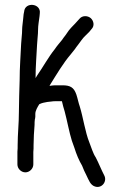

<svg xmlns="http://www.w3.org/2000/svg" viewBox="-20 -677 492 772"><path d="M56 -227C56 -180 51 -139 51 -94C51 -84 51 -75 50 -67V-16C50 1 65 16 82 16C99 16 114 1 114 -16V-66C115 -74 115 -83 115 -94C115 -120 117 -149 119 -175C119 -182 119 -189 120 -196C121 -200 122 -204 122 -208V-219C122 -232 131 -247 138 -258C148 -263 158 -265 170 -267L188 -269C193 -270 197 -270 202 -270H229C233 -254 235 -244 240 -229C249 -196 259 -142 269 -111L279 -83C287 -57 298 -31 310 -11C314 0 322 18 328 29C337 47 343 67 362 73C390 82 412 52 399 28C388 7 376 -23 365 -44C354 -60 347 -85 339 -105C323 -144 314 -206 301 -248C295 -265 293 -279 287 -297C277 -326 262 -334 231 -334H202C195 -334 188 -333 181 -332H179C180 -334 181 -336 182 -337C207 -377 234 -423 264 -458L280 -478C285 -485 289 -491 294 -497L308 -516C318 -530 326 -535 339 -549L348 -560C361 -573 357 -593 345 -604C332 -615 311 -615 300 -602L290 -591C278 -577 269 -570 257 -555L243 -535C238 -529 234 -523 229 -516C218 -502 210 -494 200 -479C175 -448 152 -406 129 -373L123 -363C123 -410 127 -454 129 -497C130 -520 133 -537 133 -556C133 -576 137 -594 139 -612L140 -623C146 -664 80 -671 77 -630L75 -620L73 -600C72 -587 69 -571 69 -558C69 -538 66 -523 65 -501C63 -452 59 -407 59 -354C58 -316 56 -265 56 -227Z"/></svg>

Font: Electronic
Style: SeBd
Weight: 600
Version: Version 1.011